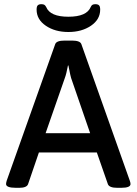

<svg xmlns="http://www.w3.org/2000/svg" viewBox="-20 -896 653 918"><path d="M9 -16Q9 -22 12 -32L244 -685Q250 -702 289 -702H324Q363 -702 369 -685L601 -31Q604 -22 604 -16Q604 2 559 2H541Q503 2 496 -15L443 -167H166L114 -15Q107 2 72 2H57Q9 2 9 -16ZM411 -259 320 -523Q316 -537 312.5 -556Q309 -575 307 -583H305Q297 -541 290 -523L198 -259ZM155 -850Q155 -865 160.5 -870.5Q166 -876 178 -876Q187 -876 192 -873Q197 -870 201 -862Q220 -816 307 -816Q395 -816 414 -863Q417 -870 422 -873Q427 -876 436 -876Q448 -876 453.5 -870.5Q459 -865 459 -850Q459 -803 415 -773Q371 -743 307 -743Q243 -743 199 -773Q155 -803 155 -850Z"/></svg>

Font: Asap-Medium
Style: Regular
Weight: 500
Designer: Pablo Cosgaya
Foundry: Omnibus-Type
Version: Version 2.000; ttfautohint (v1.8)